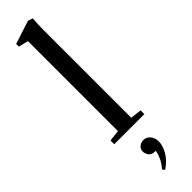

<svg xmlns="http://www.w3.org/2000/svg" viewBox="-341 -700 940 940"><g transform="rotate(-45 129.0 -230.5)"><path d="M24.9 0V-25.9L83 -32.7V-655.8L32.7 -668V-687L153.8 -726.1L178.7 -717.8Q175.3 -678.7 175.3 -641.1V-32.7L233.4 -25.9V0ZM112.3 265.1 103 252.9Q137.7 212.9 146 166.5H142.6Q118.7 166.5 108.4 153.1Q98.1 139.6 98.1 123.5Q98.1 107.4 110.1 96.9Q122.1 86.4 141.1 86.4Q162.1 86.4 175.5 103.8Q189 121.1 189 143.6Q189 174.3 169.2 207.5Q149.4 240.7 112.3 265.1Z"/></g></svg>

Font: Elstob Medium
Style: Regular
Weight: 500
Designer: Peter S. Baker
Version: Version 1.015